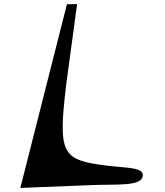

<svg xmlns="http://www.w3.org/2000/svg" viewBox="-20 -888 809 944"><path d="M430 22C560 17 675 29 682 -23C688 -66 601 -62 511 -73C283 -101 264 -126 306 -476L359 -868L309 -867L80 36Z"/></svg>

Font: Venom Sans
Style: BdObl
Weight: 700
Version: Version 1.001